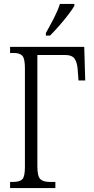

<svg xmlns="http://www.w3.org/2000/svg" viewBox="-20 -951 473 971"><path d="M212 -771V-784Q235 -825 253.5 -861Q272 -897 283 -931H356V-921Q346 -904 325.5 -877Q305 -850 280 -821.5Q255 -793 233 -771ZM31 0V-31H46Q80 -31 93 -44.5Q106 -58 106 -107V-606Q106 -655 93 -669Q80 -683 50 -683H31V-714H406L411 -544H377L373 -597Q371 -633 358 -653Q345 -673 308 -673H169V-110Q169 -60 183.5 -45.5Q198 -31 231 -31H260V0Z"/></svg>

Font: Noto Serif ExtraCondensed Light
Style: Regular
Weight: 300
Width: 2
Designer: Monotype Design Team
Foundry: Monotype Imaging Inc.
Version: Version 2.014; ttfautohint (v1.8.4.7-5d5b)